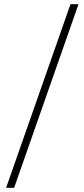

<svg xmlns="http://www.w3.org/2000/svg" viewBox="-20 -730 397 910"><path d="M9 160 314 -710H352L47 160Z"/></svg>

Font: Giro Light
Style: Regular
Weight: 300
Designer: Paul D. Hunt
Foundry: Adobe Systems Incorporated
Version: Version 1.000;PS 1.0;hotconv 1.0.88;makeotf.lib2.5.647800